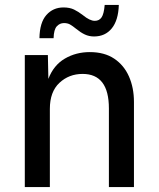

<svg xmlns="http://www.w3.org/2000/svg" viewBox="-20 -754 640 774"><path d="M80 0V-532H173L175 -436Q196 -491 241 -517.5Q286 -544 342 -544Q401 -544 440.5 -517.5Q480 -491 500 -445.5Q520 -400 520 -343V0H419V-317Q419 -456 313 -456Q258 -456 219.5 -420Q181 -384 181 -315V0ZM359 -607Q339 -607 322 -615Q305 -623 288 -637Q272 -650 262 -655.5Q252 -661 238 -661Q221 -661 209 -648Q197 -635 196 -600H139Q140 -663 167 -693.5Q194 -724 236 -724Q261 -724 278.5 -715.5Q296 -707 314 -693Q342 -670 362 -670Q380 -670 389.5 -684Q399 -698 402 -734H459Q457 -672 430.5 -639.5Q404 -607 359 -607Z"/></svg>

Font: Geist Mono Medium
Style: Regular
Weight: 500
Monospace: yes
Designer: Basement.studio, Andrés Briganti, Mateo Zaragoza
Foundry: Basement.studio, Vercel, Andrés Briganti, Guido Ferreyra, Mateo Zaragoza
Version: Version 1.500; ttfautohint (v1.8.4.7-5d5b)